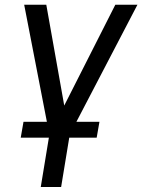

<svg xmlns="http://www.w3.org/2000/svg" viewBox="-20 -565 585 790"><path d="M79.5 -545.5 172.9 -63.9H76.7L65.3 1.4H181.1L147.7 204.5H231.5L264.9 1.4H377.8L389.2 -63.9H294.4L545.5 -545.5H454.5L244.3 -130.7L170.5 -545.5Z"/></svg>

Font: Margiela Sans
Style: Italic
Weight: 400
Italic angle: -9.39999°
Designer: Stefan Endress, Andreas Faust
Version: Version 1.100;FEAKit 1.0